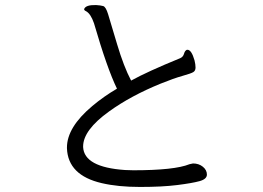

<svg xmlns="http://www.w3.org/2000/svg" viewBox="-20 -740 1040 760"><path d="M475 -67 508 -66Q671 -66 730 -90L744 -93Q767 -93 783 -80Q799 -67 799 -49Q799 -31 770 -23Q741 -15 681.5 -7.5Q622 0 534.5 0Q447 0 383 -15Q249 -46 245 -153V-156Q245 -236 345 -320Q390 -358 443 -389Q404 -469 352 -648Q339 -686 320 -696Q313 -699 313 -704Q319 -721 360 -720Q378 -719 388.5 -716Q399 -713 408 -683.5Q417 -654 443.5 -565Q470 -476 499 -421Q562 -456 694 -510Q705 -515 708.5 -527.5Q712 -540 720 -543H722Q738 -543 750 -501Q754 -485 754 -472.5Q754 -460 745 -454.5Q736 -449 702 -439.5Q668 -430 616 -409Q498 -361 412 -299Q309 -225 309 -160V-158Q313 -78 475 -67Z"/></svg>

Font: LXGW Bright TC
Style: Regular
Weight: 400
Designer: Christian Thalmann (Catharsis Fonts)
Foundry: LXGW / Christian Thalmann (Catharsis Fonts) / Fontworks Inc.
Version: Version 5.501